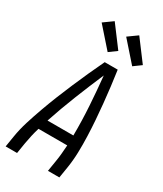

<svg xmlns="http://www.w3.org/2000/svg" viewBox="-238 -1065 977 1152"><g transform="rotate(30 250.0 -489.0)"><path d="M8 0 20 -74Q29 -130 46.5 -186Q64 -242 84 -297.5Q104 -353 126 -408Q148 -463 171.5 -517.5Q195 -572 219.5 -626.5Q244 -681 270 -735H360Q368 -681 374.5 -626.5Q381 -572 386.5 -517.5Q392 -463 396 -408Q400 -353 402 -297.5Q404 -242 402.5 -186Q401 -130 392 -74L380 0H301L313 -74Q318 -103 320.5 -132Q323 -161 325 -190H126Q117 -161 110.5 -132Q104 -103 99 -74L87 0ZM327 -260Q328 -362 321.5 -462.5Q315 -563 305 -663Q262 -563 222 -462.5Q182 -362 148 -260ZM425 -796 305 -932 369 -978 477 -834ZM255 -796 135 -932 199 -978 307 -834Z"/></g></svg>

Font: Iosevka Curly
Style: Italic
Weight: 400
Italic angle: -9°
Monospace: yes
Designer: Belleve Invis
Foundry: Belleve Invis
Version: Version 22.1.2; ttfautohint (v1.8.4)